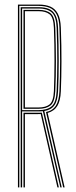

<svg xmlns="http://www.w3.org/2000/svg" viewBox="-20 -820 331 840"><path d="M58.5 0V-800H149.8Q179.2 -800 200.2 -791.1Q221.2 -782.2 233 -760.2Q244.8 -738.2 246.2 -698.8Q249.2 -618.5 249 -550.2Q248.8 -482 246.2 -420.5Q244.5 -379.2 230.9 -356.6Q217.2 -334 188.5 -325.8L262.8 0H256.5L181.2 -329.8Q210.5 -336 224.4 -357.8Q238.2 -379.5 240 -420.8Q242.8 -482.5 242.9 -551.6Q243 -620.8 240 -698.8Q238.8 -736.2 227.8 -757Q216.8 -777.8 197 -786Q177.2 -794.2 149.8 -794.2H64.5V0ZM82.8 0V-326.8H146Q150.8 -326.8 154.9 -326.9Q159 -327 163 -327.2L237.5 0H231.2L158.2 -321.2Q155.5 -321 152.5 -320.9Q149.5 -320.8 146 -320.8H89V0ZM70.5 0V-788.5H149.8Q176.2 -788.5 194.4 -780.8Q212.5 -773 222.6 -753.5Q232.8 -734 234 -698.2Q236.8 -624 236.9 -553.5Q237 -483 234 -421Q232.2 -379.2 218 -359.2Q203.8 -339.2 173.8 -334.2L250 0H244L167.5 -333.5Q162.8 -333 158 -332.8Q153.2 -332.5 148.8 -332.5H76.8V0ZM76.8 -338.2H148.8Q185.5 -338.2 205.5 -354.6Q225.5 -371 227.8 -421.2Q230.5 -482.5 230.6 -552.1Q230.8 -621.8 227.8 -698Q226 -749 206 -765.9Q186 -782.8 149.8 -782.8H76.8ZM82.8 -344V-776.8H149.8Q183.2 -776.8 201.6 -761.5Q220 -746.2 221.8 -698Q224.5 -624 224.6 -553.9Q224.8 -483.8 221.8 -421.2Q219.5 -372.8 200.6 -358.4Q181.8 -344 148.8 -344ZM89 -349.8H148.8Q179.8 -349.8 196.8 -363.1Q213.8 -376.5 215.8 -421.5Q218.2 -483.5 218.4 -552.9Q218.5 -622.2 215.8 -697.8Q214 -744.2 196.8 -757.6Q179.5 -771 149.8 -771H89Z"/></svg>

Font: Big Shoulders Inline Display Thin ExtraLight
Style: Regular
Weight: 250
Version: Version 2.002